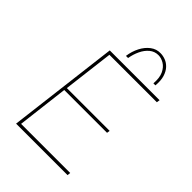

<svg xmlns="http://www.w3.org/2000/svg" viewBox="-255 -1023 1142 1142"><g transform="rotate(45 315.5 -452.0)"><path d="M182 -702H601L598 -682H199L160 -363H520L517 -344H157L118 -20H531L529 0H96ZM408 -904Q428 -904 449.5 -896Q471 -888 488.5 -869.5Q506 -851 515.5 -821Q525 -791 521 -747H504Q508 -797 493.5 -827.5Q479 -858 455 -872.5Q431 -887 407 -887Q375 -887 351 -867Q327 -847 312 -815Q297 -783 291 -747H273Q279 -790 297.5 -826Q316 -862 344.5 -883.5Q373 -905 408 -904Z"/></g></svg>

Font: Josefin Sans Thin Thin
Style: Italic
Weight: 250
Italic angle: -7°
Version: Version 2.000